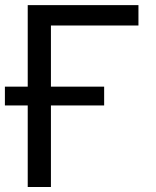

<svg xmlns="http://www.w3.org/2000/svg" viewBox="-23 -748 622 768"><path d="M530.8 -727.5V-646H180.7V0H87.9V-727.5ZM-3.4 -326.2V-401.4H393.6V-326.2Z"/></svg>

Font: Inter
Style: Regular
Weight: 400
Designer: Rasmus Andersson
Foundry: rsms
Version: Version 4.001;git-9221beed3